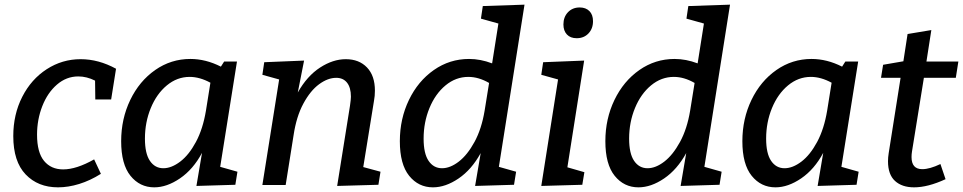

<svg xmlns="http://www.w3.org/2000/svg" viewBox="-20 -794 4133 824"><path d="M139 -216Q139 -140 169 -103.5Q199 -67 251 -67Q308 -67 384 -110L413 -48Q367 -19 320 -4.5Q273 10 229 10Q143 10 90 -45.5Q37 -101 37 -210Q37 -303 75.5 -378.5Q114 -454 180.5 -497Q247 -540 326 -540Q403 -540 478 -499L457 -367H389L388 -448Q352 -466 316 -466Q265 -466 224.5 -431Q184 -396 161.5 -338.5Q139 -281 139 -216Z M925 -78 999 -57 990 -1 823 4 847 -138Q809 -67 752.5 -28.5Q696 10 642 10Q580 10 540 -39.5Q500 -89 500 -188Q500 -284 539 -365Q578 -446 646 -493.5Q714 -541 797 -541Q863 -541 928 -508L942 -530H997ZM864 -320 883 -439Q837 -464 794 -464Q740 -464 696 -427.5Q652 -391 627 -330Q602 -269 602 -199Q602 -135 623.5 -103.5Q645 -72 681 -72Q716 -72 753.5 -100.5Q791 -129 821 -185Q851 -241 864 -320Z M1539 -77 1613 -57 1604 -1 1427 4 1482 -340Q1486 -368 1486 -379Q1486 -418 1469.5 -439Q1453 -460 1423 -460Q1387 -460 1349.5 -432.5Q1312 -405 1282 -349.5Q1252 -294 1240 -214L1206 0H1106L1178 -453L1106 -473L1114 -527L1285 -534L1258 -397Q1298 -468 1353.5 -504Q1409 -540 1464 -540Q1521 -540 1555 -504.5Q1589 -469 1589 -405Q1589 -382 1585 -361Z M2231 -774 2121 -78 2195 -57 2186 -1 2019 4 2043 -137Q2004 -66 1948 -28Q1892 10 1838 10Q1776 10 1736 -39.5Q1696 -89 1696 -188Q1696 -284 1735 -365Q1774 -446 1842 -493.5Q1910 -541 1993 -541Q2042 -541 2092 -522L2119 -693L2044 -714L2052 -768ZM2060 -320 2079 -438Q2034 -464 1990 -464Q1936 -464 1892 -427.5Q1848 -391 1823 -330Q1798 -269 1798 -199Q1798 -135 1819.5 -103.5Q1841 -72 1877 -72Q1912 -72 1949 -100.5Q1986 -129 2016.5 -185Q2047 -241 2060 -320Z M2487 -534 2415 -76 2488 -55 2479 -1 2303 4 2375 -453 2303 -473 2311 -527ZM2398 -689Q2398 -721 2417.5 -741.5Q2437 -762 2468 -762Q2494 -762 2509.5 -746.5Q2525 -731 2525 -703Q2525 -671 2505.5 -650.5Q2486 -630 2455 -630Q2428 -630 2413 -646Q2398 -662 2398 -689Z M3113 -774 3003 -78 3077 -57 3068 -1 2901 4 2925 -137Q2886 -66 2830 -28Q2774 10 2720 10Q2658 10 2618 -39.5Q2578 -89 2578 -188Q2578 -284 2617 -365Q2656 -446 2724 -493.5Q2792 -541 2875 -541Q2924 -541 2974 -522L3001 -693L2926 -714L2934 -768ZM2942 -320 2961 -438Q2916 -464 2872 -464Q2818 -464 2774 -427.5Q2730 -391 2705 -330Q2680 -269 2680 -199Q2680 -135 2701.5 -103.5Q2723 -72 2759 -72Q2794 -72 2831 -100.5Q2868 -129 2898.5 -185Q2929 -241 2942 -320Z M3591 -78 3665 -57 3656 -1 3489 4 3513 -138Q3475 -67 3418.5 -28.5Q3362 10 3308 10Q3246 10 3206 -39.5Q3166 -89 3166 -188Q3166 -284 3205 -365Q3244 -446 3312 -493.5Q3380 -541 3463 -541Q3529 -541 3594 -508L3608 -530H3663ZM3530 -320 3549 -439Q3503 -464 3460 -464Q3406 -464 3362 -427.5Q3318 -391 3293 -330Q3268 -269 3268 -199Q3268 -135 3289.5 -103.5Q3311 -72 3347 -72Q3382 -72 3419.5 -100.5Q3457 -129 3487 -185Q3517 -241 3530 -320Z M3945 -460 3894 -144Q3892 -132 3892 -120Q3892 -68 3938 -68Q3970 -68 4016 -90L4038 -25Q3962 10 3903 10Q3851 10 3821 -17.5Q3791 -45 3791 -102Q3791 -118 3794 -137L3845 -460H3761L3770 -516L3857 -531L3875 -648L3977 -665L3956 -530H4093L4082 -460Z"/></svg>

Font: Bitter Pro Medium
Style: Italic
Weight: 500
Italic angle: -9°
Designer: Sol Matas, and Bitter project Authors
Foundry: Sol Matas
Version: Version 1.010